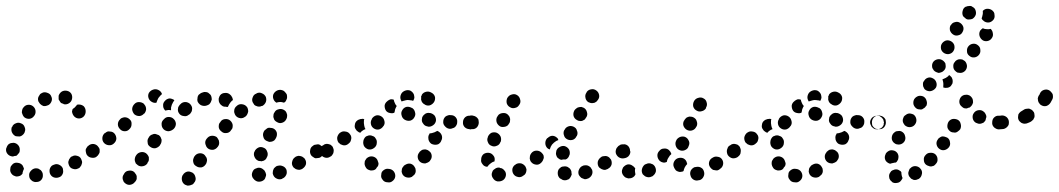

<svg xmlns="http://www.w3.org/2000/svg" viewBox="-27 -574 3486 632"><path d="M109 18Q115 11 114 1Q114 -3 112 -7Q110 -11 107 -14Q103 -17 99 -19Q95 -20 90 -20Q81 -19 75 -12Q68 -5 69 4Q69 9 71 13Q73 17 77 20Q80 23 84 24Q88 26 93 25Q103 25 109 18ZM174 6Q177 3 179 -1Q181 -5 181 -10Q181 -14 180 -19Q177 -27 169 -31Q160 -36 151 -32Q147 -31 143 -28Q140 -25 138 -21Q136 -17 136 -12Q136 -8 137 -4Q140 5 148 9Q157 13 166 10Q170 9 174 6ZM35 6Q31 7 26 7Q22 6 18 4Q14 2 11 -2Q8 -6 7 -10Q6 -14 7 -19Q7 -23 9 -27Q12 -31 15 -34Q22 -40 32 -38Q41 -37 47 -30Q49 -27 50 -24Q51 -21 52 -18Q50 -15 49 -11Q47 -6 47 -2Q46 -1 45 0Q44 1 43 2Q40 5 35 6ZM238 -26Q241 -29 242 -34Q244 -38 243 -43Q242 -47 240 -51Q236 -59 227 -61Q218 -64 210 -59H209Q205 -57 203 -53Q200 -50 199 -45Q197 -41 198 -37Q199 -32 201 -28Q205 -20 214 -18Q223 -15 231 -20H232Q236 -22 238 -26ZM297 -65Q299 -69 300 -73Q301 -78 300 -82Q299 -86 296 -90Q291 -98 282 -99Q273 -101 265 -95Q261 -93 259 -89Q256 -85 255 -81Q255 -76 256 -72Q257 -67 259 -64Q265 -56 274 -55Q283 -53 291 -58V-59Q295 -61 297 -65ZM-2 -67Q-8 -74 -7 -83V-84Q-6 -88 -4 -92Q-2 -96 1 -99Q5 -102 9 -103Q14 -104 18 -104Q27 -103 33 -96Q39 -89 38 -79Q38 -74 36 -71Q33 -67 30 -64Q29 -63 28 -62Q27 -62 26 -61Q21 -61 16 -59Q15 -59 14 -59Q14 -59 14 -59Q14 -59 14 -59Q4 -60 -2 -67ZM12 -139Q16 -130 24 -126Q28 -125 33 -125Q37 -124 42 -126Q46 -128 49 -131Q52 -134 54 -138V-139Q58 -147 54 -156Q51 -165 42 -168Q38 -170 33 -170Q29 -170 25 -168Q21 -167 17 -163Q14 -160 13 -156H12Q9 -147 12 -139ZM46 -212Q45 -208 45 -203Q46 -199 48 -195Q50 -191 53 -188Q61 -182 70 -183Q79 -184 85 -192Q91 -199 90 -209Q89 -218 82 -224Q75 -230 65 -229Q56 -228 50 -220Q47 -217 46 -212ZM249 -224Q242 -230 232 -230Q231 -230 229 -230Q228 -229 226 -229Q225 -228 225 -227Q219 -219 212 -215Q211 -213 211 -211Q210 -209 210 -207Q211 -198 217 -191Q224 -184 233 -184Q242 -184 249 -191Q255 -198 255 -207Q255 -207 255 -208Q255 -217 249 -224ZM98 -248Q98 -252 100 -256Q102 -260 105 -264Q108 -267 112 -268L113 -269Q121 -272 130 -268Q139 -265 142 -256Q146 -248 142 -239Q138 -230 130 -227H129Q123 -224 116 -225Q110 -227 105 -232Q103 -234 102 -236Q101 -237 101 -238Q100 -238 100 -239Q98 -243 98 -248ZM177 -273Q185 -277 194 -275Q203 -273 208 -265Q212 -257 210 -248Q208 -239 200 -234Q192 -229 183 -231L182 -232Q178 -233 174 -235Q171 -238 169 -242Q168 -243 167 -245Q167 -246 166 -247Q166 -248 166 -248Q166 -252 166 -256Q166 -257 166 -257Q166 -258 166 -259Q169 -268 177 -273Z M616 8Q614 -1 606 -6Q602 -8 598 -9Q593 -10 589 -9Q585 -8 581 -5Q577 -2 575 2L574 3Q570 11 572 20Q574 29 582 34Q586 36 590 37Q595 37 599 36Q603 35 607 33Q611 30 613 26L614 25Q619 17 616 8ZM423 15Q423 10 423 6Q422 1 419 -2Q417 -6 413 -9Q406 -14 396 -12Q387 -11 382 -3L381 -1Q378 3 377 7Q376 12 377 16Q378 20 380 24Q383 28 386 30Q394 36 403 34Q412 32 417 25L419 23Q422 19 423 15ZM828 24Q819 25 812 19Q810 18 809 16Q802 10 802 0Q803 -9 809 -16Q813 -19 817 -20Q821 -22 825 -22Q830 -22 834 -20Q838 -18 841 -15Q844 -13 845 -10Q847 -7 848 -3Q848 -1 849 1Q849 5 847 9Q846 13 844 16Q838 23 828 24ZM910 9Q913 6 915 2Q917 -2 917 -6Q917 -11 916 -15Q912 -24 904 -27Q895 -31 887 -28H885Q881 -26 878 -23Q874 -20 873 -16Q871 -12 871 -7Q870 -3 872 1Q875 10 884 14Q892 18 901 15L902 14Q907 12 910 9ZM980 -33Q982 -42 977 -50Q975 -54 971 -56Q968 -59 963 -60Q959 -61 955 -61Q950 -60 946 -58L945 -57Q937 -52 935 -43Q932 -34 937 -26Q939 -22 943 -20Q946 -17 951 -16Q955 -15 959 -15Q964 -16 968 -18L969 -19Q977 -24 980 -33ZM654 -43Q655 -47 654 -51Q653 -56 650 -59Q648 -63 644 -66Q636 -71 627 -69Q618 -67 613 -59L612 -58Q610 -54 609 -50Q608 -45 609 -41Q610 -36 612 -33Q615 -29 619 -27Q626 -22 636 -23Q645 -25 650 -33L651 -34Q653 -38 654 -43ZM463 -47Q463 -51 463 -56Q462 -60 459 -64Q457 -67 453 -70Q445 -75 436 -73Q427 -71 422 -64L420 -61Q418 -58 417 -53Q416 -49 417 -44Q418 -40 420 -36Q423 -33 427 -30Q434 -25 444 -27Q453 -29 458 -36L459 -39Q462 -42 463 -47ZM811 -57Q807 -65 810 -74L811 -75Q812 -79 816 -83Q819 -86 823 -88Q827 -90 831 -90Q836 -90 840 -88Q849 -85 852 -76Q856 -68 853 -59L852 -58Q851 -54 848 -50Q845 -47 841 -45Q839 -45 837 -44Q836 -44 834 -43Q830 -44 826 -44Q825 -44 824 -44Q824 -44 824 -45Q824 -45 823 -45Q815 -48 811 -57ZM1039 -72Q1041 -81 1036 -89Q1033 -93 1029 -95Q1026 -98 1021 -99Q1017 -99 1013 -98Q1008 -98 1004 -95L1003 -94Q995 -89 994 -80Q992 -71 997 -63Q1000 -59 1004 -57Q1007 -54 1012 -53Q1016 -53 1021 -54Q1025 -54 1029 -57L1030 -58Q1038 -63 1039 -72ZM297 -65Q300 -69 301 -73Q301 -78 301 -82Q300 -87 297 -90Q292 -98 282 -100Q273 -101 266 -96L265 -95Q261 -93 259 -89Q257 -85 256 -81Q255 -77 256 -72Q257 -68 260 -64Q265 -56 274 -55Q283 -53 291 -59Q295 -61 297 -65ZM694 -99Q695 -104 694 -108Q694 -112 691 -116Q689 -120 686 -123Q678 -128 669 -127Q660 -126 654 -118L653 -117Q650 -113 649 -109Q648 -105 649 -100Q650 -96 652 -92Q654 -88 658 -85Q665 -80 675 -81Q684 -83 689 -90L690 -91Q693 -95 694 -99ZM504 -105Q505 -109 505 -114Q504 -118 502 -122Q500 -126 496 -129Q492 -131 488 -132Q484 -134 479 -133Q475 -132 471 -130Q467 -128 464 -124L463 -122Q460 -118 459 -114Q458 -110 459 -105Q459 -101 461 -97Q464 -93 467 -91Q475 -85 484 -86Q493 -88 499 -95L500 -97Q503 -101 504 -105ZM356 -117Q356 -126 351 -133Q348 -137 344 -139Q340 -141 335 -141Q331 -142 327 -141Q322 -139 319 -136H318Q311 -130 310 -121Q309 -111 315 -104Q321 -97 331 -96Q340 -95 347 -101L348 -102Q355 -108 356 -117ZM840 -123Q842 -114 851 -110Q855 -108 859 -107Q864 -107 868 -108Q872 -109 876 -112Q879 -115 881 -119L882 -121Q886 -129 884 -138Q881 -147 873 -151Q869 -153 864 -153Q860 -154 855 -153Q851 -151 848 -148Q844 -146 842 -142L841 -140Q837 -132 840 -123ZM738 -152Q739 -156 739 -161Q739 -165 737 -169Q735 -173 732 -176Q725 -183 715 -182Q706 -182 700 -175L699 -173Q696 -170 694 -166Q693 -162 693 -157Q693 -153 695 -149Q697 -145 701 -142Q708 -135 717 -136Q726 -136 732 -143L733 -145Q736 -148 738 -152ZM552 -167Q551 -177 544 -183Q538 -189 528 -189Q519 -189 513 -182L511 -180Q504 -173 505 -164Q505 -155 512 -148Q519 -142 528 -142Q537 -143 544 -149L546 -151Q552 -158 552 -167ZM406 -165Q407 -175 400 -181Q397 -184 393 -186Q388 -188 384 -188Q380 -188 375 -186Q371 -185 368 -181Q361 -174 361 -165Q361 -156 368 -149Q374 -142 384 -142Q393 -142 399 -149L400 -150Q406 -156 406 -165ZM873 -193Q872 -189 874 -185Q875 -180 878 -177Q881 -174 885 -172Q893 -167 902 -170Q911 -173 915 -181L916 -183Q918 -187 918 -191Q919 -196 917 -200Q916 -204 913 -208Q910 -211 906 -213Q898 -217 889 -214Q880 -212 876 -203L875 -202Q873 -198 873 -193ZM787 -198Q789 -202 790 -207Q790 -211 789 -215Q788 -220 785 -223Q779 -230 769 -231Q760 -232 753 -226L752 -225Q748 -222 746 -218Q744 -214 744 -210Q743 -205 745 -201Q746 -197 749 -193Q755 -186 764 -185Q773 -184 780 -190L782 -191Q785 -194 787 -198ZM602 -204Q605 -208 605 -212Q606 -217 605 -221Q604 -225 601 -229Q596 -236 586 -238Q577 -239 570 -234L568 -232Q564 -229 562 -225Q559 -222 559 -217Q558 -213 559 -208Q560 -204 563 -200Q568 -193 578 -192Q587 -190 594 -196L596 -197Q600 -200 602 -204ZM454 -214Q454 -223 449 -229Q449 -230 448 -230Q448 -231 447 -231Q447 -231 447 -232Q440 -238 430 -238Q421 -238 415 -231L414 -230Q408 -223 408 -214Q409 -205 415 -198Q422 -192 432 -192Q441 -193 447 -200H448Q453 -206 454 -214ZM517 -210Q514 -213 512 -217Q510 -221 510 -225V-226Q509 -235 516 -242Q522 -249 531 -250Q536 -250 540 -248Q544 -247 547 -244Q545 -241 543 -238Q538 -230 536 -220Q536 -216 536 -211Q532 -212 527 -212Q522 -211 517 -210ZM710 -223Q709 -224 707 -224Q705 -225 704 -226Q702 -227 700 -229Q700 -229 700 -229Q697 -232 695 -236Q693 -240 693 -244Q692 -249 694 -253Q695 -257 698 -261Q704 -268 714 -268Q723 -269 730 -263Q732 -261 734 -259Q736 -256 738 -252Q739 -248 740 -244Q739 -244 739 -244L737 -243Q731 -237 727 -230Q725 -226 723 -222Q723 -222 722 -222Q721 -222 720 -222Q716 -223 710 -223ZM834 -225H836Q844 -229 848 -238Q851 -246 848 -255Q846 -259 843 -262Q840 -265 835 -267Q831 -269 827 -269Q822 -269 818 -267L817 -266Q808 -263 805 -254Q801 -245 805 -237Q807 -233 810 -229Q813 -226 817 -225Q821 -223 826 -223Q830 -223 834 -225ZM662 -231Q665 -234 667 -238Q669 -242 670 -246Q670 -251 669 -255Q668 -260 665 -263Q662 -266 658 -269Q654 -271 650 -271Q645 -272 641 -270L638 -269Q634 -268 631 -265Q627 -263 625 -259Q623 -255 623 -250Q622 -246 623 -241Q626 -233 634 -228Q643 -224 651 -226L654 -227Q658 -228 662 -231ZM463 -268Q468 -276 477 -279Q486 -282 494 -278Q503 -274 506 -265Q506 -265 506 -265Q506 -264 506 -264Q502 -261 499 -257Q493 -251 490 -242Q489 -239 488 -236Q480 -234 472 -239Q465 -243 462 -251Q459 -260 463 -268ZM885 -276Q894 -280 902 -277Q904 -276 905 -276Q909 -274 912 -270Q915 -267 917 -263Q918 -259 918 -254Q918 -250 916 -246Q915 -243 913 -240Q911 -238 908 -236Q904 -237 900 -238Q891 -239 883 -236Q876 -240 873 -248Q870 -256 873 -264Q877 -272 885 -276Z M1265 22Q1273 16 1274 7Q1275 -2 1269 -10Q1263 -17 1254 -18Q1254 -18 1253 -18Q1249 -19 1244 -18Q1240 -17 1236 -14Q1233 -12 1230 -8Q1228 -4 1228 1Q1226 10 1232 17Q1237 25 1247 26Q1248 26 1249 26Q1258 28 1265 22ZM1337 1Q1340 -3 1341 -7Q1342 -11 1341 -16Q1341 -20 1338 -24Q1334 -32 1325 -35Q1316 -37 1308 -32L1306 -31Q1302 -29 1300 -25Q1297 -22 1296 -18Q1295 -13 1295 -9Q1296 -4 1298 0Q1303 8 1312 10Q1321 12 1329 8L1330 7Q1334 4 1337 1ZM1198 -13Q1193 -12 1189 -14Q1185 -15 1181 -18Q1178 -21 1176 -25Q1175 -26 1175 -27Q1173 -31 1173 -36Q1173 -40 1174 -44Q1176 -48 1179 -52Q1182 -55 1186 -57Q1194 -61 1203 -58Q1212 -55 1216 -46Q1216 -46 1216 -45Q1218 -41 1219 -36Q1219 -31 1217 -27Q1213 -23 1211 -19Q1211 -18 1210 -18Q1209 -17 1208 -16Q1207 -15 1206 -15Q1202 -13 1198 -13ZM1394 -62Q1393 -72 1385 -77Q1382 -80 1378 -81Q1373 -83 1369 -82Q1364 -82 1360 -79Q1357 -77 1354 -74L1353 -72Q1347 -65 1348 -56Q1349 -47 1356 -41Q1360 -38 1364 -37Q1368 -36 1373 -36Q1377 -37 1381 -39Q1385 -41 1388 -44L1389 -46Q1395 -53 1394 -62ZM1068 -66Q1071 -70 1071 -74Q1072 -78 1071 -83Q1070 -87 1068 -91Q1065 -94 1062 -97Q1058 -99 1053 -100Q1049 -101 1045 -100Q1040 -99 1037 -96L1035 -95Q1031 -93 1029 -89Q1027 -85 1026 -81Q1025 -77 1026 -72Q1027 -68 1030 -64Q1035 -57 1044 -55Q1053 -53 1061 -59H1062Q1066 -62 1068 -66ZM1169 -100Q1170 -95 1172 -92Q1175 -88 1178 -86Q1182 -83 1187 -82Q1196 -81 1203 -86Q1211 -91 1213 -100V-102Q1214 -106 1213 -111Q1212 -115 1209 -119Q1207 -123 1203 -125Q1199 -127 1195 -128Q1191 -129 1186 -128Q1182 -127 1178 -125Q1174 -122 1172 -118Q1170 -115 1169 -110V-109Q1168 -104 1169 -100ZM1126 -107Q1128 -111 1129 -116Q1130 -120 1129 -124Q1128 -129 1125 -132Q1120 -140 1110 -141Q1101 -143 1094 -138L1092 -137Q1085 -131 1083 -122Q1082 -113 1087 -105Q1090 -102 1094 -99Q1098 -97 1102 -96Q1106 -95 1111 -96Q1115 -97 1119 -100L1120 -101Q1124 -104 1126 -107ZM1426 -113 1427 -114Q1430 -123 1426 -131Q1422 -139 1413 -143Q1413 -143 1412 -143Q1412 -143 1412 -143Q1404 -138 1395 -136Q1391 -135 1387 -135Q1387 -133 1386 -132Q1385 -131 1384 -129V-128Q1382 -123 1383 -119Q1383 -114 1385 -110Q1387 -106 1390 -103Q1393 -100 1397 -99Q1406 -96 1415 -99Q1423 -103 1426 -112ZM1141 -163Q1142 -173 1150 -178L1151 -179Q1155 -181 1159 -182Q1164 -183 1168 -183Q1169 -183 1170 -182Q1171 -182 1172 -182Q1172 -180 1171 -178Q1170 -169 1172 -160Q1173 -154 1176 -149Q1170 -147 1165 -143Q1162 -141 1159 -137Q1154 -138 1151 -141Q1147 -143 1145 -147Q1139 -154 1141 -163ZM1194 -165Q1196 -156 1204 -151Q1212 -146 1221 -148Q1230 -151 1235 -159L1236 -160Q1241 -168 1238 -177Q1236 -186 1228 -191Q1220 -196 1211 -194Q1202 -191 1197 -183V-182Q1192 -174 1194 -165ZM1543 -155Q1549 -162 1549 -171Q1549 -175 1548 -180Q1546 -184 1543 -187Q1540 -190 1535 -192Q1531 -193 1527 -194H1525Q1516 -194 1509 -187Q1503 -180 1503 -171Q1503 -167 1504 -162Q1506 -158 1509 -155Q1512 -152 1516 -150Q1521 -149 1525 -149H1527Q1536 -148 1543 -155ZM1463 -152Q1468 -153 1471 -156Q1474 -159 1476 -163Q1478 -167 1478 -172Q1479 -181 1473 -188Q1467 -195 1457 -195H1456Q1451 -196 1447 -194Q1443 -193 1439 -190Q1436 -187 1434 -183Q1432 -179 1432 -174Q1431 -165 1438 -158Q1444 -151 1453 -150H1455Q1459 -150 1463 -152ZM1399 -162Q1406 -167 1408 -176Q1409 -185 1404 -193Q1398 -200 1389 -202H1387Q1383 -203 1379 -202Q1374 -201 1371 -198Q1367 -195 1365 -192Q1362 -188 1362 -183Q1360 -174 1366 -167Q1371 -159 1380 -158L1382 -157Q1391 -156 1399 -162ZM1324 -177Q1333 -180 1337 -188Q1342 -196 1339 -205Q1337 -214 1329 -219Q1328 -219 1328 -219Q1319 -224 1310 -222Q1301 -219 1297 -211Q1292 -203 1295 -194Q1297 -185 1305 -180Q1306 -180 1307 -179Q1315 -175 1324 -177ZM1239 -226Q1240 -235 1248 -241L1249 -242Q1253 -245 1258 -247Q1263 -248 1269 -246Q1270 -240 1273 -234Q1275 -229 1279 -225Q1278 -223 1277 -222Q1273 -215 1272 -206Q1272 -205 1271 -203Q1264 -200 1257 -202Q1249 -203 1244 -209Q1239 -216 1239 -226ZM1376 -272Q1385 -274 1393 -269Q1394 -269 1395 -268Q1403 -263 1405 -254Q1406 -244 1401 -237Q1398 -233 1395 -231Q1391 -228 1387 -227Q1382 -226 1378 -227Q1373 -228 1370 -231Q1369 -231 1369 -231Q1365 -234 1362 -238Q1360 -242 1359 -247Q1360 -252 1359 -256Q1360 -258 1361 -260Q1361 -261 1362 -263Q1367 -270 1376 -272ZM1292 -261Q1295 -270 1303 -274Q1304 -275 1305 -275Q1314 -279 1323 -276Q1331 -272 1335 -264Q1337 -258 1337 -252Q1336 -247 1333 -242Q1328 -244 1323 -244Q1314 -246 1305 -243Q1300 -242 1295 -240Q1295 -241 1294 -242Q1293 -243 1293 -244Q1289 -252 1292 -261Z M1629 19Q1636 14 1638 5Q1639 0 1638 -4Q1637 -9 1634 -12Q1631 -16 1628 -18Q1624 -21 1619 -21Q1619 -22 1618 -22Q1614 -23 1610 -22Q1605 -21 1602 -18Q1598 -16 1595 -12Q1593 -8 1592 -4Q1590 5 1596 13Q1601 21 1610 23Q1611 23 1612 23Q1621 24 1629 19ZM1845 16Q1841 18 1837 19Q1832 20 1828 19Q1823 18 1820 15Q1819 14 1817 14Q1810 8 1809 -1Q1808 -11 1813 -18Q1816 -21 1820 -24Q1824 -26 1828 -26Q1833 -27 1837 -26Q1842 -25 1845 -22Q1845 -22 1845 -22Q1849 -20 1851 -16Q1853 -13 1854 -9Q1854 -9 1854 -8Q1854 -4 1855 0Q1854 3 1853 5Q1852 7 1851 9Q1849 13 1845 16ZM1921 2Q1925 -6 1922 -15Q1920 -19 1917 -23Q1914 -26 1910 -28Q1906 -30 1902 -30Q1897 -30 1893 -29L1891 -28Q1883 -25 1879 -16Q1875 -8 1878 1Q1880 5 1883 8Q1886 12 1890 13Q1894 15 1898 16Q1903 16 1907 14H1908Q1917 10 1921 2ZM1701 0Q1704 -4 1705 -8Q1706 -12 1706 -17Q1705 -21 1703 -25Q1698 -33 1689 -36Q1680 -38 1672 -34L1671 -33Q1663 -29 1660 -20Q1658 -11 1662 -3Q1667 6 1676 8Q1685 11 1693 6L1694 5Q1698 3 1701 0ZM1986 -32Q1988 -41 1984 -49Q1981 -53 1978 -56Q1974 -59 1970 -60Q1966 -61 1961 -60Q1957 -60 1953 -58L1952 -57Q1944 -52 1941 -43Q1939 -34 1943 -26Q1945 -22 1949 -20Q1953 -17 1957 -16Q1961 -14 1966 -15Q1970 -16 1974 -18L1975 -19Q1983 -23 1986 -32ZM1561 -34Q1555 -41 1557 -50V-52Q1558 -61 1565 -67Q1573 -72 1582 -71Q1591 -70 1597 -62Q1603 -55 1601 -45V-44Q1601 -44 1601 -43Q1601 -43 1601 -43Q1594 -41 1589 -37Q1582 -32 1577 -25Q1577 -25 1576 -25Q1576 -25 1576 -25Q1566 -26 1561 -34ZM1760 -46Q1762 -50 1763 -54Q1763 -59 1762 -63Q1760 -67 1757 -70Q1751 -77 1742 -78Q1732 -79 1725 -73L1724 -72Q1721 -69 1719 -65Q1717 -61 1717 -56Q1716 -52 1718 -47Q1719 -43 1722 -40Q1728 -33 1738 -32Q1747 -31 1754 -38L1755 -39Q1758 -42 1760 -46ZM1803 -67Q1803 -71 1804 -75V-77Q1807 -86 1815 -90Q1823 -95 1832 -93Q1841 -90 1846 -82Q1850 -74 1848 -65L1847 -63Q1846 -59 1843 -55Q1840 -51 1835 -49Q1830 -49 1826 -49Q1823 -48 1820 -48Q1815 -49 1812 -52Q1808 -54 1806 -58Q1804 -62 1803 -67ZM2046 -72Q2047 -81 2042 -89Q2039 -93 2036 -95Q2032 -97 2028 -98Q2023 -99 2019 -98Q2014 -97 2011 -94H2009Q2006 -91 2003 -87Q2001 -84 2000 -79Q1999 -75 2000 -70Q2001 -66 2004 -62Q2009 -55 2018 -53Q2028 -51 2035 -57L2036 -58Q2044 -63 2046 -72ZM1790 -98Q1796 -105 1804 -110Q1808 -112 1811 -113Q1810 -116 1809 -118Q1809 -118 1808 -119Q1808 -119 1807 -120Q1804 -123 1800 -125Q1796 -127 1791 -127Q1787 -127 1783 -125Q1779 -123 1776 -120L1774 -119Q1768 -112 1768 -103Q1768 -94 1774 -87Q1776 -85 1778 -84Q1780 -83 1783 -82V-83Q1785 -91 1790 -98ZM1579 -106Q1582 -97 1591 -94Q1599 -90 1608 -94Q1617 -97 1620 -106L1621 -107Q1624 -116 1621 -124Q1617 -133 1608 -137Q1600 -140 1591 -137Q1583 -133 1579 -124V-123Q1575 -114 1579 -106ZM1828 -136Q1828 -132 1830 -127Q1831 -123 1834 -120Q1837 -117 1841 -115Q1850 -111 1859 -114Q1867 -117 1871 -126L1872 -127Q1874 -131 1874 -136Q1874 -140 1872 -144Q1871 -149 1868 -152Q1865 -155 1861 -157Q1852 -161 1844 -158Q1835 -155 1831 -146L1830 -145Q1828 -141 1828 -136ZM1528 -150Q1533 -151 1536 -155Q1539 -158 1541 -162Q1543 -166 1543 -170Q1543 -180 1537 -186Q1531 -193 1521 -193Q1520 -193 1520 -193Q1511 -194 1504 -188Q1497 -181 1497 -172Q1496 -163 1502 -156Q1509 -149 1518 -149Q1519 -148 1520 -148Q1524 -148 1528 -150ZM1608 -171Q1611 -163 1619 -158Q1623 -156 1627 -156Q1632 -156 1636 -157Q1640 -158 1644 -161Q1647 -164 1649 -168L1650 -169Q1652 -173 1652 -178Q1653 -182 1651 -187Q1650 -191 1647 -194Q1644 -198 1640 -200Q1636 -202 1632 -202Q1627 -202 1623 -201Q1619 -200 1615 -197Q1612 -194 1610 -190L1609 -189Q1605 -180 1608 -171ZM1861 -192Q1864 -183 1872 -179Q1876 -176 1880 -176Q1884 -175 1889 -176Q1893 -178 1897 -180Q1900 -183 1902 -187L1903 -188Q1908 -196 1905 -205Q1903 -214 1895 -219Q1891 -221 1887 -222Q1882 -222 1878 -221Q1873 -220 1870 -217Q1866 -214 1864 -211L1863 -209Q1859 -201 1861 -192ZM1641 -234Q1644 -225 1652 -221Q1660 -216 1669 -219Q1678 -221 1682 -229L1683 -230Q1688 -238 1685 -247Q1683 -256 1675 -261Q1667 -266 1658 -263Q1649 -261 1644 -253L1643 -252Q1639 -243 1641 -234ZM1900 -253Q1901 -244 1909 -238Q1913 -236 1917 -235Q1922 -234 1926 -235Q1930 -235 1934 -238Q1938 -240 1940 -244L1941 -245Q1947 -253 1945 -262Q1943 -271 1936 -276Q1928 -282 1919 -280Q1910 -279 1904 -271V-270Q1898 -262 1900 -253Z M2289 7Q2293 -1 2290 -10Q2289 -14 2286 -18Q2283 -21 2279 -23Q2275 -25 2270 -25Q2266 -25 2262 -24Q2261 -24 2260 -24Q2252 -21 2247 -13Q2243 -4 2246 4Q2248 13 2257 18Q2265 22 2274 19Q2275 19 2276 19Q2285 16 2289 7ZM2054 11Q2050 13 2045 13Q2041 14 2037 12Q2032 11 2029 8Q2028 7 2027 6Q2024 3 2022 -1Q2020 -5 2020 -10Q2020 -14 2022 -18Q2023 -23 2027 -26Q2030 -29 2034 -31Q2038 -33 2042 -33Q2047 -33 2051 -31Q2055 -29 2058 -26Q2059 -26 2059 -26Q2060 -25 2061 -23Q2063 -22 2064 -20Q2062 -12 2064 -3Q2064 -2 2065 -1Q2064 1 2063 3Q2062 4 2061 6Q2058 9 2054 11ZM2132 -10Q2133 -19 2128 -27Q2126 -30 2122 -33Q2118 -35 2114 -36Q2109 -37 2105 -36Q2101 -35 2097 -33L2095 -32Q2088 -26 2086 -17Q2084 -8 2089 0Q2092 3 2096 6Q2099 8 2104 9Q2108 10 2113 9Q2117 8 2121 6L2122 5Q2130 -1 2132 -10ZM2210 -8Q2205 -9 2201 -11Q2197 -13 2195 -17Q2192 -21 2191 -25Q2190 -26 2190 -27Q2188 -36 2193 -44Q2198 -52 2207 -54Q2216 -56 2224 -52Q2232 -47 2234 -38Q2234 -37 2234 -37Q2234 -36 2235 -35Q2235 -34 2235 -34Q2230 -29 2227 -23Q2224 -17 2223 -11Q2222 -10 2221 -10Q2220 -9 2218 -9Q2214 -8 2210 -8ZM2353 -32Q2355 -41 2350 -49Q2345 -57 2335 -58Q2326 -60 2319 -55L2317 -54Q2309 -49 2307 -40Q2305 -31 2311 -23Q2313 -20 2317 -17Q2320 -14 2325 -14Q2329 -13 2334 -13Q2338 -14 2342 -17L2343 -18Q2351 -23 2353 -32ZM2137 -60Q2136 -69 2142 -76L2143 -77Q2149 -85 2159 -85Q2168 -86 2175 -80Q2178 -77 2180 -74Q2182 -70 2183 -67Q2177 -62 2174 -56Q2169 -49 2168 -41Q2162 -38 2156 -39Q2150 -40 2145 -44Q2138 -51 2137 -60ZM2004 -67Q2006 -63 2009 -59Q2012 -56 2016 -55Q2021 -53 2025 -53Q2034 -53 2041 -59Q2048 -66 2048 -75L2047 -77Q2047 -86 2041 -93Q2034 -100 2025 -99Q2020 -99 2016 -98Q2012 -96 2009 -93Q2006 -90 2004 -86Q2002 -81 2003 -77V-75Q2003 -71 2004 -67ZM2408 -64Q2411 -68 2411 -73Q2412 -77 2411 -81Q2410 -86 2408 -89Q2402 -97 2393 -99Q2384 -100 2376 -95L2375 -94Q2371 -91 2369 -88Q2367 -84 2366 -79Q2365 -75 2366 -71Q2367 -66 2369 -63Q2375 -55 2384 -53Q2393 -52 2401 -57L2402 -58Q2406 -61 2408 -64ZM2199 -90Q2203 -82 2212 -79Q2221 -76 2230 -81Q2238 -85 2240 -94L2241 -96Q2244 -105 2239 -113Q2235 -121 2226 -124Q2217 -126 2209 -122Q2200 -117 2198 -109L2197 -107Q2195 -98 2199 -90ZM2223 -159Q2227 -150 2235 -146Q2244 -142 2252 -145Q2261 -148 2265 -157L2266 -158Q2268 -162 2268 -167Q2268 -171 2266 -176Q2265 -180 2262 -183Q2259 -186 2255 -188Q2251 -190 2246 -190Q2242 -191 2238 -189Q2233 -188 2230 -184Q2227 -181 2225 -177L2224 -176Q2220 -167 2223 -159ZM2255 -223Q2258 -214 2266 -210Q2274 -205 2283 -208Q2292 -210 2297 -218V-220Q2302 -228 2299 -237Q2297 -246 2289 -250Q2281 -255 2272 -252Q2263 -250 2258 -242L2257 -240Q2253 -232 2255 -223Z M2605 22Q2613 16 2614 7Q2615 -2 2609 -10Q2603 -17 2594 -18Q2594 -18 2593 -18Q2589 -19 2584 -18Q2580 -17 2576 -14Q2573 -12 2570 -8Q2568 -4 2568 1Q2566 10 2572 17Q2577 25 2587 26Q2588 26 2589 26Q2598 28 2605 22ZM2677 1Q2680 -3 2681 -7Q2682 -11 2681 -16Q2681 -20 2678 -24Q2674 -32 2665 -35Q2656 -37 2648 -32L2646 -31Q2642 -29 2640 -25Q2637 -22 2636 -18Q2635 -13 2635 -9Q2636 -4 2638 0Q2643 8 2652 10Q2661 12 2669 8L2670 7Q2674 4 2677 1ZM2538 -13Q2533 -12 2529 -14Q2525 -15 2521 -18Q2518 -21 2516 -25Q2515 -26 2515 -27Q2513 -31 2513 -36Q2513 -40 2514 -44Q2516 -48 2519 -52Q2522 -55 2526 -57Q2534 -61 2543 -58Q2552 -55 2556 -46Q2556 -46 2556 -45Q2558 -41 2559 -36Q2559 -31 2557 -27Q2553 -23 2551 -19Q2551 -18 2550 -18Q2549 -17 2548 -16Q2547 -15 2546 -15Q2542 -13 2538 -13ZM2734 -62Q2733 -72 2725 -77Q2722 -80 2718 -81Q2713 -83 2709 -82Q2704 -82 2700 -79Q2697 -77 2694 -74L2693 -72Q2687 -65 2688 -56Q2689 -47 2696 -41Q2700 -38 2704 -37Q2708 -36 2713 -36Q2717 -37 2721 -39Q2725 -41 2728 -44L2729 -46Q2735 -53 2734 -62ZM2408 -66Q2411 -70 2411 -74Q2412 -78 2411 -83Q2410 -87 2408 -91Q2405 -94 2402 -97Q2398 -99 2393 -100Q2389 -101 2385 -100Q2380 -99 2377 -96L2375 -95Q2371 -93 2369 -89Q2367 -85 2366 -81Q2365 -77 2366 -72Q2367 -68 2370 -64Q2375 -57 2384 -55Q2393 -53 2401 -59H2402Q2406 -62 2408 -66ZM2509 -100Q2510 -95 2512 -92Q2515 -88 2518 -86Q2522 -83 2527 -82Q2536 -81 2543 -86Q2551 -91 2553 -100V-102Q2554 -106 2553 -111Q2552 -115 2549 -119Q2547 -123 2543 -125Q2539 -127 2535 -128Q2531 -129 2526 -128Q2522 -127 2518 -125Q2514 -122 2512 -118Q2510 -115 2509 -110V-109Q2508 -104 2509 -100ZM2466 -107Q2468 -111 2469 -116Q2470 -120 2469 -124Q2468 -129 2465 -132Q2460 -140 2450 -141Q2441 -143 2434 -138L2432 -137Q2425 -131 2423 -122Q2422 -113 2427 -105Q2430 -102 2434 -99Q2438 -97 2442 -96Q2446 -95 2451 -96Q2455 -97 2459 -100L2460 -101Q2464 -104 2466 -107ZM2766 -113 2767 -114Q2770 -123 2766 -131Q2762 -139 2753 -143Q2753 -143 2752 -143Q2752 -143 2752 -143Q2744 -138 2735 -136Q2731 -135 2727 -135Q2727 -133 2726 -132Q2725 -131 2724 -129V-128Q2722 -123 2723 -119Q2723 -114 2725 -110Q2727 -106 2730 -103Q2733 -100 2737 -99Q2746 -96 2755 -99Q2763 -103 2766 -112ZM2481 -163Q2482 -173 2490 -178L2491 -179Q2495 -181 2499 -182Q2504 -183 2508 -183Q2509 -183 2510 -182Q2511 -182 2512 -182Q2512 -180 2511 -178Q2510 -169 2512 -160Q2513 -154 2516 -149Q2510 -147 2505 -143Q2502 -141 2499 -137Q2494 -138 2491 -141Q2487 -143 2485 -147Q2479 -154 2481 -163ZM2534 -165Q2536 -156 2544 -151Q2552 -146 2561 -148Q2570 -151 2575 -159L2576 -160Q2581 -168 2578 -177Q2576 -186 2568 -191Q2560 -196 2551 -194Q2542 -191 2537 -183V-182Q2532 -174 2534 -165ZM2883 -155Q2889 -162 2889 -171Q2889 -175 2888 -180Q2886 -184 2883 -187Q2880 -190 2875 -192Q2871 -193 2867 -194H2865Q2856 -194 2849 -187Q2843 -180 2843 -171Q2843 -167 2844 -162Q2846 -158 2849 -155Q2852 -152 2856 -150Q2861 -149 2865 -149H2867Q2876 -148 2883 -155ZM2803 -152Q2808 -153 2811 -156Q2814 -159 2816 -163Q2818 -167 2818 -172Q2819 -181 2813 -188Q2807 -195 2797 -195H2796Q2791 -196 2787 -194Q2783 -193 2779 -190Q2776 -187 2774 -183Q2772 -179 2772 -174Q2771 -165 2778 -158Q2784 -151 2793 -150H2795Q2799 -150 2803 -152ZM2739 -162Q2746 -167 2748 -176Q2749 -185 2744 -193Q2738 -200 2729 -202H2727Q2723 -203 2719 -202Q2714 -201 2711 -198Q2707 -195 2705 -192Q2702 -188 2702 -183Q2700 -174 2706 -167Q2711 -159 2720 -158L2722 -157Q2731 -156 2739 -162ZM2664 -177Q2673 -180 2677 -188Q2682 -196 2679 -205Q2677 -214 2669 -219Q2668 -219 2668 -219Q2659 -224 2650 -222Q2641 -219 2637 -211Q2632 -203 2635 -194Q2637 -185 2645 -180Q2646 -180 2647 -179Q2655 -175 2664 -177ZM2579 -226Q2580 -235 2588 -241L2589 -242Q2593 -245 2598 -247Q2603 -248 2609 -246Q2610 -240 2613 -234Q2615 -229 2619 -225Q2618 -223 2617 -222Q2613 -215 2612 -206Q2612 -205 2611 -203Q2604 -200 2597 -202Q2589 -203 2584 -209Q2579 -216 2579 -226ZM2716 -272Q2725 -274 2733 -269Q2734 -269 2735 -268Q2743 -263 2745 -254Q2746 -244 2741 -237Q2738 -233 2735 -231Q2731 -228 2727 -227Q2722 -226 2718 -227Q2713 -228 2710 -231Q2709 -231 2709 -231Q2705 -234 2702 -238Q2700 -242 2699 -247Q2700 -252 2699 -256Q2700 -258 2701 -260Q2701 -261 2702 -263Q2707 -270 2716 -272ZM2632 -261Q2635 -270 2643 -274Q2644 -275 2645 -275Q2654 -279 2663 -276Q2671 -272 2675 -264Q2677 -258 2677 -252Q2676 -247 2673 -242Q2668 -244 2663 -244Q2654 -246 2645 -243Q2640 -242 2635 -240Q2635 -241 2634 -242Q2633 -243 2633 -244Q2629 -252 2632 -261Z M2926 28Q2916 30 2909 25V24Q2905 22 2903 18Q2900 14 2900 10Q2899 5 2900 1Q2901 -3 2904 -7Q2906 -11 2910 -13Q2914 -15 2918 -16Q2923 -17 2927 -16Q2931 -15 2935 -12Q2937 -11 2938 -10Q2939 -8 2940 -7Q2940 -2 2941 3Q2942 8 2944 12Q2943 14 2942 16Q2941 18 2940 19Q2935 27 2926 28ZM3007 1Q3010 -8 3005 -16Q3004 -17 3004 -17Q3004 -18 3003 -18Q3002 -19 3002 -20Q2996 -26 2988 -27Q2981 -28 2974 -24Q2970 -21 2967 -18Q2965 -14 2964 -10Q2962 -5 2963 -1Q2964 4 2966 7Q2969 11 2972 14Q2976 16 2980 18Q2985 19 2989 18Q2993 17 2997 15Q3005 10 3007 1ZM3053 -34Q3060 -41 3059 -50Q3059 -59 3052 -66Q3045 -72 3035 -71Q3026 -71 3020 -64Q3013 -57 3014 -48Q3014 -38 3021 -32Q3025 -29 3029 -28Q3033 -26 3038 -26Q3042 -27 3046 -28Q3050 -30 3053 -34ZM2886 -61Q2887 -65 2889 -69Q2892 -73 2895 -75Q2899 -78 2903 -79Q2908 -80 2912 -79Q2921 -78 2927 -70Q2932 -62 2930 -53Q2930 -49 2927 -45Q2925 -41 2922 -39Q2918 -39 2915 -38Q2909 -37 2903 -35Q2895 -37 2889 -44Q2884 -52 2886 -61ZM3100 -106Q3099 -116 3091 -121Q3087 -123 3083 -124Q3079 -125 3074 -125Q3070 -124 3066 -121Q3062 -119 3060 -115Q3054 -107 3056 -98Q3058 -89 3065 -84Q3073 -78 3082 -80Q3091 -82 3097 -90Q3102 -97 3100 -106ZM2909 -114Q2907 -123 2911 -131Q2913 -135 2917 -138Q2920 -141 2924 -142Q2929 -143 2933 -143Q2937 -143 2941 -141Q2950 -136 2952 -127Q2955 -118 2951 -110Q2947 -103 2940 -100Q2933 -97 2925 -99Q2923 -99 2922 -100Q2921 -100 2921 -100Q2921 -100 2920 -101Q2912 -105 2909 -114ZM3135 -167Q3133 -176 3125 -180Q3116 -184 3107 -182Q3098 -179 3094 -171Q3090 -162 3092 -153Q3095 -145 3103 -140Q3107 -138 3112 -138Q3116 -137 3120 -138Q3125 -140 3128 -143Q3131 -145 3134 -149Q3138 -158 3135 -167ZM2871 -151Q2862 -147 2853 -149Q2851 -150 2849 -151Q2846 -153 2843 -156Q2841 -158 2840 -161Q2837 -166 2837 -171Q2837 -180 2844 -187Q2851 -193 2860 -193Q2863 -193 2866 -193Q2869 -192 2871 -190Q2871 -190 2871 -190Q2871 -190 2871 -190Q2875 -188 2877 -185Q2880 -182 2881 -179Q2881 -179 2881 -178Q2881 -179 2881 -179Q2881 -179 2881 -179Q2881 -179 2881 -178Q2882 -176 2882 -173Q2882 -172 2882 -172Q2882 -171 2882 -171Q2882 -172 2882 -173Q2883 -173 2883 -172Q2883 -170 2882 -168Q2882 -166 2882 -164Q2879 -155 2871 -151ZM3270 -150Q3274 -152 3278 -155Q3281 -158 3282 -163Q3284 -167 3284 -171Q3284 -180 3277 -187Q3271 -194 3261 -193Q3257 -193 3253 -192Q3249 -190 3245 -187Q3242 -184 3241 -179Q3239 -175 3239 -171Q3239 -162 3246 -155Q3252 -148 3262 -148Q3266 -149 3270 -150ZM2945 -182Q2944 -177 2945 -173Q2946 -169 2949 -165Q2951 -161 2955 -159Q2963 -154 2972 -156Q2981 -158 2986 -166Q2991 -174 2989 -183Q2987 -192 2980 -197Q2976 -199 2971 -200Q2967 -201 2963 -200Q2958 -199 2955 -196Q2951 -194 2948 -190Q2946 -186 2945 -182ZM3210 -170Q3206 -168 3202 -167Q3197 -166 3193 -167Q3189 -168 3185 -170Q3177 -175 3175 -184Q3173 -194 3178 -201Q3183 -209 3192 -211Q3202 -213 3209 -208Q3215 -204 3217 -199Q3220 -194 3220 -188Q3220 -188 3219 -187Q3218 -183 3217 -178Q3217 -178 3217 -177Q3216 -177 3216 -177Q3214 -173 3210 -170ZM2982 -247Q2978 -239 2980 -230Q2983 -221 2991 -216Q2995 -214 2999 -214Q3004 -213 3008 -214Q3012 -216 3016 -219Q3019 -221 3021 -225H3022Q3026 -234 3023 -242Q3021 -251 3013 -256Q3005 -260 2996 -258Q2987 -255 2982 -247ZM3155 -217Q3150 -217 3146 -218Q3142 -220 3139 -223Q3135 -226 3133 -230Q3129 -238 3132 -247Q3135 -256 3143 -260Q3147 -262 3152 -262Q3156 -263 3161 -261Q3165 -260 3168 -257Q3172 -254 3173 -250H3174Q3176 -244 3176 -237Q3175 -231 3171 -226Q3168 -223 3165 -220Q3164 -220 3164 -220Q3164 -220 3163 -220Q3159 -218 3155 -217ZM3011 -298Q3011 -293 3012 -289Q3014 -285 3016 -281Q3019 -278 3023 -276Q3032 -272 3040 -275Q3049 -278 3054 -286Q3058 -294 3055 -303Q3052 -312 3044 -316Q3035 -321 3027 -318Q3018 -315 3014 -306H3013Q3011 -302 3011 -298ZM3094 -323Q3096 -325 3097 -327Q3099 -326 3100 -325Q3101 -324 3102 -323Q3106 -320 3107 -316Q3109 -312 3109 -307Q3109 -303 3108 -299Q3106 -295 3103 -291Q3098 -286 3091 -285Q3084 -284 3078 -286Q3078 -289 3078 -292Q3079 -301 3076 -310Q3076 -312 3075 -313Q3077 -314 3078 -314Q3087 -317 3094 -323ZM3156 -357Q3155 -367 3149 -373Q3145 -376 3141 -378Q3137 -379 3132 -379Q3128 -379 3124 -377Q3120 -375 3117 -372V-371Q3110 -365 3111 -355Q3111 -346 3118 -340Q3121 -337 3125 -335Q3130 -334 3134 -334Q3139 -334 3143 -336Q3147 -338 3150 -341Q3156 -348 3156 -357ZM3041 -358Q3041 -354 3042 -350Q3044 -346 3047 -342Q3050 -339 3054 -337Q3058 -335 3062 -334Q3066 -334 3071 -336Q3075 -337 3078 -340Q3082 -343 3084 -347Q3086 -351 3086 -356Q3086 -360 3085 -365Q3083 -369 3080 -372Q3077 -375 3073 -377Q3065 -381 3056 -378Q3047 -375 3043 -367Q3041 -363 3041 -358ZM3200 -409Q3200 -419 3192 -425Q3185 -431 3176 -430Q3167 -429 3161 -422Q3155 -415 3156 -405Q3156 -396 3164 -390Q3171 -384 3180 -385Q3189 -386 3195 -393Q3201 -400 3200 -409ZM3070 -419Q3070 -415 3071 -411Q3073 -406 3076 -403Q3079 -400 3083 -398Q3092 -394 3100 -397Q3109 -400 3113 -409Q3115 -413 3115 -418Q3115 -422 3114 -426Q3112 -431 3109 -434Q3106 -437 3102 -439Q3093 -443 3085 -440Q3076 -436 3072 -428Q3070 -424 3070 -419ZM3241 -465Q3240 -473 3234 -479Q3228 -477 3221 -478Q3214 -478 3208 -481Q3206 -480 3204 -478Q3202 -476 3200 -474Q3195 -466 3197 -457Q3199 -448 3207 -442Q3214 -437 3224 -439Q3233 -441 3238 -449Q3243 -456 3241 -465ZM3100 -474Q3103 -465 3111 -460Q3119 -455 3128 -458Q3137 -460 3141 -468Q3146 -476 3144 -485Q3141 -494 3133 -499Q3125 -504 3116 -501Q3107 -499 3103 -491H3102Q3098 -483 3100 -474ZM3226 -545Q3236 -544 3242 -537Q3245 -534 3246 -530Q3247 -525 3247 -521Q3247 -516 3245 -512Q3243 -508 3239 -505Q3232 -499 3223 -500Q3214 -501 3208 -508H3207Q3206 -509 3206 -511Q3205 -512 3204 -513Q3205 -516 3206 -519Q3209 -528 3208 -537Q3208 -537 3208 -538Q3208 -538 3209 -539Q3209 -539 3210 -540Q3217 -546 3226 -545ZM3142 -539Q3144 -548 3152 -552H3153Q3157 -554 3161 -554Q3166 -555 3170 -554Q3174 -552 3178 -549Q3181 -547 3183 -543Q3187 -534 3185 -526Q3182 -517 3174 -512Q3169 -510 3164 -510Q3158 -509 3153 -512Q3150 -515 3146 -518Q3145 -519 3144 -520Q3144 -520 3143 -521Q3139 -530 3142 -539Z M3281 -151Q3285 -153 3288 -156Q3291 -159 3293 -163Q3294 -167 3294 -172Q3294 -181 3287 -188Q3280 -194 3271 -194Q3266 -193 3261 -193Q3252 -194 3245 -187Q3239 -181 3239 -171Q3238 -162 3245 -155Q3251 -149 3261 -149Q3267 -148 3272 -149Q3277 -149 3281 -151ZM3374 -180Q3376 -184 3378 -188Q3379 -192 3378 -197Q3378 -201 3376 -205Q3373 -209 3370 -212Q3366 -214 3362 -216Q3358 -217 3353 -216Q3349 -216 3345 -214Q3341 -211 3337 -209Q3333 -207 3330 -204Q3327 -201 3325 -197Q3324 -192 3324 -188Q3324 -183 3326 -179Q3328 -175 3332 -172Q3335 -169 3339 -168Q3344 -166 3348 -167Q3352 -167 3356 -169Q3362 -171 3367 -174Q3371 -177 3374 -180ZM3439 -255Q3439 -260 3438 -264Q3436 -268 3433 -271Q3430 -275 3426 -277Q3418 -281 3409 -278Q3400 -275 3396 -266Q3395 -262 3392 -259Q3390 -255 3389 -250Q3389 -246 3390 -242Q3391 -237 3394 -234Q3396 -230 3400 -228Q3408 -223 3417 -225Q3426 -228 3431 -236Q3434 -241 3437 -247Q3439 -251 3439 -255Z"/></svg>

Font: FRB American Cursive Guidelines Dotted Extrabold
Style: Bold Italic
Weight: 800
Italic angle: -25°
Version: Version 2.0;Modular Font Editor K font №1